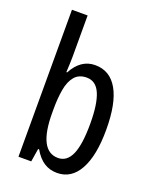

<svg xmlns="http://www.w3.org/2000/svg" viewBox="-143 -841 749 933"><g transform="rotate(20 231.0 -375.0)"><path d="M146 -543Q146 -527 145 -508Q144 -489 143 -466H147Q190 -546 264 -546Q341 -546 381 -475.5Q421 -405 421 -269Q421 -135 381 -62.5Q341 10 267 10Q229 10 199.5 -9Q170 -28 147 -68H142L131 0H65V-760H146ZM246 -475Q206 -475 184 -449Q162 -423 154 -378Q146 -333 146 -276V-257Q146 -60 247 -60Q293 -60 315.5 -111Q338 -162 338 -270Q338 -372 316 -423.5Q294 -475 246 -475Z"/></g></svg>

Font: Noto Sans Sinhala UI ExtraCondensed
Style: Regular
Weight: 400
Width: 2
Designer: Jelle Bosma - Monotype Design Team
Foundry: Monotype Imaging Inc.
Version: Version 2.006; ttfautohint (v1.8.4.7-5d5b)